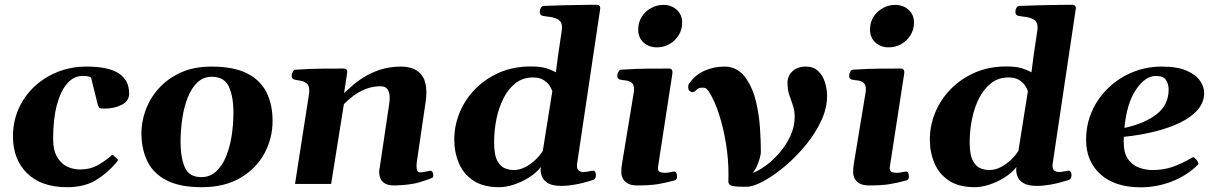

<svg xmlns="http://www.w3.org/2000/svg" viewBox="-20 -776 5127 810"><path d="M345.2 -495.1Q437.5 -495.1 481.2 -466.3Q524.9 -437.5 524.9 -381.3Q524.9 -350.1 493.9 -334Q462.9 -317.9 420.4 -317.9Q406.2 -317.9 400.9 -320.3Q395.5 -322.8 391.1 -339.8L364.3 -448.2Q360.8 -451.2 353.5 -453.4Q346.2 -455.6 327.6 -455.6Q291.5 -455.6 263.7 -424.1Q235.8 -392.6 220 -333.3Q204.1 -273.9 204.1 -190.4Q204.1 -143.1 220.5 -114.5Q236.8 -85.9 262.7 -73.5Q288.6 -61 317.4 -61Q359.4 -61 390.4 -78.1Q421.4 -95.2 446.3 -116.7Q448.7 -119.6 451.2 -121.8Q453.6 -124 457 -121.6L475.1 -105.5Q477.5 -103.5 477.5 -101.1Q477.5 -98.6 475.3 -96.4Q473.1 -94.2 472.2 -91.8Q433.6 -45.9 384.8 -16.1Q335.9 13.7 263.2 13.7Q154.3 13.7 94.5 -44.9Q34.7 -103.5 34.7 -200.7Q34.7 -263.2 58.3 -316.7Q82 -370.1 124.5 -410.2Q167 -450.2 223.4 -472.7Q279.8 -495.1 345.2 -495.1Z M576.7 -205.6Q575.2 -257.8 593.5 -309.1Q611.8 -360.4 649.2 -402.3Q686.5 -444.3 742.2 -469.7Q797.9 -495.1 871.6 -495.1Q965.3 -495.1 1022 -466.6Q1078.6 -438 1104.2 -386.5Q1129.9 -335 1129.9 -266.6Q1129.9 -191.9 1095.2 -128.2Q1060.5 -64.5 993.9 -25.4Q927.2 13.7 831.1 13.7Q741.2 13.7 685.8 -13.7Q630.4 -41 604.5 -90.3Q578.6 -139.6 576.7 -205.6ZM829.1 -28.8Q865.7 -28.8 891.6 -52.5Q917.5 -76.2 933.6 -115.5Q949.7 -154.8 957.3 -203.1Q964.8 -251.5 964.8 -300.8Q964.8 -368.2 945.6 -410.2Q926.3 -452.1 873.5 -452.1Q837.9 -452.1 812.7 -428.2Q787.6 -404.3 772 -364.5Q756.3 -324.7 749 -275.9Q741.7 -227.1 741.7 -177.7Q741.7 -112.3 759.5 -70.6Q777.3 -28.8 829.1 -28.8Z M1776.4 -351.1 1738.8 -95.2Q1737.3 -84.5 1737.3 -75.7Q1737.3 -61 1741 -54.9Q1744.6 -48.8 1751 -48.8Q1757.8 -48.8 1770 -50.8Q1782.2 -52.7 1791.5 -55.2Q1799.8 -57.6 1804 -51Q1808.1 -44.4 1808.1 -37.1Q1808.1 -28.3 1804.2 -26.4Q1784.7 -17.1 1747.1 -6.3Q1709.5 4.4 1649.9 6.3Q1619.6 7.3 1604.5 -1.7Q1589.4 -10.7 1584.5 -24.2Q1579.6 -37.6 1579.6 -49.3Q1579.6 -57.6 1580.8 -63.5Q1582 -69.3 1582 -69.3L1622.6 -342.3Q1623.5 -347.7 1623.8 -353Q1624 -358.4 1624 -363.3Q1624 -385.3 1615.2 -398.7Q1606.4 -412.1 1585.4 -412.1Q1551.8 -412.1 1522.5 -400.4Q1493.2 -388.7 1470 -371.1Q1446.8 -353.5 1430.7 -336.4L1377 0H1224.6L1283.7 -379.9Q1284.7 -383.8 1284.7 -387.2Q1284.7 -390.6 1284.7 -393.6Q1284.7 -416.5 1272.9 -425Q1261.2 -433.6 1245.8 -435.8Q1230.5 -438 1219.7 -440.9Q1214.8 -443.4 1212.4 -447.3Q1210 -451.2 1210.9 -460.4Q1211.9 -466.3 1215.8 -473.9Q1219.7 -481.4 1225.6 -481.9Q1293.9 -486.3 1348.6 -486.6Q1403.3 -486.8 1432.6 -486.8Q1436.5 -486.8 1441.4 -482.9Q1446.3 -479 1444.3 -467.3L1431.6 -383.3Q1443.4 -393.6 1463.6 -412.1Q1483.9 -430.7 1513.9 -449.7Q1543.9 -468.8 1583.7 -481.9Q1623.5 -495.1 1673.8 -495.1Q1701.7 -495.1 1725.6 -485.1Q1749.5 -475.1 1764.2 -451.2Q1778.8 -427.2 1778.8 -385.3Q1778.8 -377.4 1778.1 -368.9Q1777.3 -360.4 1776.4 -351.1Z M2085.9 13.7Q2018.6 13.7 1976.8 -14.2Q1935.1 -42 1915.8 -87.9Q1896.5 -133.8 1896.5 -187Q1896.5 -247.1 1919.7 -302.5Q1942.9 -357.9 1985.8 -401.4Q2028.8 -444.8 2087.6 -470.2Q2146.5 -495.6 2217.8 -495.6Q2260.3 -495.6 2283.7 -488.3Q2307.1 -481 2325.2 -471.2L2334 -539.1L2350.1 -648.9Q2351.1 -656.7 2351.1 -659.2Q2351.1 -684.1 2335 -693.4Q2318.8 -702.6 2298.8 -704.8Q2278.8 -707 2266.6 -710Q2257.3 -714.4 2257.3 -725.6Q2257.3 -735.4 2262 -742.9Q2266.6 -750.5 2272.5 -751Q2316.4 -752.9 2361.8 -753.9Q2407.2 -754.9 2444.3 -755.4Q2481.4 -755.9 2500 -755.9Q2502.4 -755.9 2505.1 -754.6Q2507.8 -753.4 2510 -750.2Q2512.2 -747.1 2512.2 -741.2Q2512.2 -740.2 2512.2 -739Q2512.2 -737.8 2511.7 -736.3L2414.6 -85.4Q2414.1 -82.5 2414.1 -76.7Q2414.1 -61 2422.4 -55.7Q2430.7 -50.3 2441.9 -50.3Q2452.6 -50.3 2463.9 -53Q2475.1 -55.7 2481.9 -55.7Q2488.8 -55.7 2491.5 -49.8Q2494.1 -43.9 2494.1 -37.1Q2494.1 -31.7 2491.5 -25.4Q2488.8 -19 2481.9 -16.6Q2438.5 -2.9 2405.8 2.7Q2373 8.3 2349.1 8.3Q2311 8.3 2292 -3.2Q2272.9 -14.6 2266.8 -30.3Q2260.7 -45.9 2260.7 -59.1Q2260.7 -64.5 2261.7 -71.3Q2242.2 -46.4 2211.4 -27.1Q2180.7 -7.8 2147.5 2.9Q2114.3 13.7 2085.9 13.7ZM2146 -58.6Q2171.9 -58.6 2195.8 -71Q2219.7 -83.5 2239.3 -102.3Q2258.8 -121.1 2270 -139.6L2310.1 -391.6Q2306.6 -402.3 2297.6 -415.8Q2288.6 -429.2 2272 -439.2Q2255.4 -449.2 2228 -449.2Q2186 -449.2 2155.3 -425.3Q2124.5 -401.4 2104.2 -361.6Q2084 -321.8 2074.2 -273.4Q2064.5 -225.1 2064.5 -175.8Q2064.5 -121.6 2078.6 -96.7Q2092.8 -71.8 2112.1 -65.2Q2131.3 -58.6 2146 -58.6Z M2668.9 6.3Q2640.6 6.3 2626 -3.4Q2611.3 -13.2 2606.2 -25.6Q2601.1 -38.1 2601.1 -46.9Q2601.1 -67.9 2604 -84.5L2653.3 -383.3Q2654.3 -387.7 2654.5 -391.4Q2654.8 -395 2654.8 -398.4Q2654.8 -420.4 2643.8 -428Q2632.8 -435.5 2618.4 -436.8Q2604 -438 2593.3 -440.9Q2588.4 -443.4 2585.9 -447.3Q2583.5 -451.2 2584.5 -460.4Q2585.4 -466.3 2589.4 -473.9Q2593.3 -481.4 2599.1 -481.9Q2667.5 -486.3 2721.7 -486.6Q2775.9 -486.8 2805.2 -486.8Q2809.1 -486.8 2813.2 -482.9Q2817.4 -479 2816.9 -467.3L2755.4 -68.4Q2755.4 -53.2 2764.9 -50Q2774.4 -46.9 2785.6 -46.9Q2796.4 -46.9 2807.9 -49.6Q2819.3 -52.2 2825.2 -52.2Q2832 -52.2 2834.2 -44.2Q2836.4 -36.1 2836.4 -29.3Q2836.4 -18.1 2824.7 -14.6Q2785.6 -3.9 2753.2 1.2Q2720.7 6.3 2668.9 6.3ZM2751.5 -576.2Q2717.3 -576.2 2694.8 -596.9Q2672.4 -617.7 2672.4 -651.4Q2672.4 -681.6 2687.3 -705.1Q2702.1 -728.5 2726.6 -741.9Q2751 -755.4 2778.3 -755.4Q2812.5 -755.4 2835.2 -734.6Q2857.9 -713.9 2857.9 -680.2Q2857.9 -650.9 2843 -627.2Q2828.1 -603.5 2804 -589.8Q2779.8 -576.2 2751.5 -576.2Z M3110.4 11.7Q3077.1 11.7 3064.9 6.8Q3052.7 2 3052.7 -10.7Q3052.7 -13.7 3053 -18.3Q3053.2 -22.9 3053.2 -29.5Q3053.2 -36.1 3053.2 -44.4Q3053.2 -105.5 3042.7 -170.4Q3032.2 -235.4 3013.7 -293.2Q2995.1 -351.1 2970.2 -390.1Q2965.8 -397 2960 -401.6Q2954.1 -406.2 2945.8 -406.2Q2938 -406.2 2931.4 -405Q2924.8 -403.8 2915 -394Q2908.2 -387.2 2900.9 -387.2Q2896 -387.2 2889.6 -392.3Q2883.3 -397.5 2883.3 -409.7Q2883.3 -416 2886.2 -421.9Q2912.6 -460.4 2952.4 -477.8Q2992.2 -495.1 3036.6 -495.1Q3095.2 -495.1 3130.4 -440.9Q3156.7 -400.9 3169.4 -347.4Q3182.1 -293.9 3186 -238.3Q3189.9 -182.6 3189.9 -135.7Q3189.9 -120.6 3179.9 -92Q3169.9 -63.5 3155.8 -46.4Q3181.2 -55.7 3211.4 -77.9Q3241.7 -100.1 3269.3 -132.3Q3296.9 -164.6 3314.7 -203.1Q3332.5 -241.7 3332.5 -283.2Q3332.5 -310.1 3325 -331.5Q3317.4 -353 3309.8 -375.5Q3302.2 -397.9 3302.2 -426.8Q3302.2 -455.6 3323.2 -475.3Q3344.2 -495.1 3380.4 -495.1Q3412.1 -495.1 3431.6 -476.3Q3451.2 -457.5 3460.2 -429.2Q3469.2 -400.9 3469.2 -371.6Q3469.2 -319.8 3445.1 -267.6Q3420.9 -215.3 3382.1 -167.5Q3343.3 -119.6 3298.8 -81.1Q3254.4 -42.5 3212.4 -18.1Q3170.4 6.3 3141.1 11.2Q3139.2 11.7 3135.3 11.7Q3131.3 11.7 3110.4 11.7Z M3647 6.3Q3618.7 6.3 3604 -3.4Q3589.4 -13.2 3584.2 -25.6Q3579.1 -38.1 3579.1 -46.9Q3579.1 -67.9 3582 -84.5L3631.3 -383.3Q3632.3 -387.7 3632.6 -391.4Q3632.8 -395 3632.8 -398.4Q3632.8 -420.4 3621.8 -428Q3610.8 -435.5 3596.4 -436.8Q3582 -438 3571.3 -440.9Q3566.4 -443.4 3564 -447.3Q3561.5 -451.2 3562.5 -460.4Q3563.5 -466.3 3567.4 -473.9Q3571.3 -481.4 3577.1 -481.9Q3645.5 -486.3 3699.7 -486.6Q3753.9 -486.8 3783.2 -486.8Q3787.1 -486.8 3791.3 -482.9Q3795.4 -479 3794.9 -467.3L3733.4 -68.4Q3733.4 -53.2 3742.9 -50Q3752.4 -46.9 3763.7 -46.9Q3774.4 -46.9 3785.9 -49.6Q3797.4 -52.2 3803.2 -52.2Q3810.1 -52.2 3812.3 -44.2Q3814.5 -36.1 3814.5 -29.3Q3814.5 -18.1 3802.7 -14.6Q3763.7 -3.9 3731.2 1.2Q3698.7 6.3 3647 6.3ZM3729.5 -576.2Q3695.3 -576.2 3672.9 -596.9Q3650.4 -617.7 3650.4 -651.4Q3650.4 -681.6 3665.3 -705.1Q3680.2 -728.5 3704.6 -741.9Q3729 -755.4 3756.3 -755.4Q3790.5 -755.4 3813.2 -734.6Q3835.9 -713.9 3835.9 -680.2Q3835.9 -650.9 3821 -627.2Q3806.2 -603.5 3782 -589.8Q3757.8 -576.2 3729.5 -576.2Z M4092.3 13.7Q4024.9 13.7 3983.2 -14.2Q3941.4 -42 3922.1 -87.9Q3902.8 -133.8 3902.8 -187Q3902.8 -247.1 3926 -302.5Q3949.2 -357.9 3992.2 -401.4Q4035.2 -444.8 4094 -470.2Q4152.8 -495.6 4224.1 -495.6Q4266.6 -495.6 4290 -488.3Q4313.5 -481 4331.5 -471.2L4340.3 -539.1L4356.4 -648.9Q4357.4 -656.7 4357.4 -659.2Q4357.4 -684.1 4341.3 -693.4Q4325.2 -702.6 4305.2 -704.8Q4285.2 -707 4272.9 -710Q4263.7 -714.4 4263.7 -725.6Q4263.7 -735.4 4268.3 -742.9Q4272.9 -750.5 4278.8 -751Q4322.8 -752.9 4368.2 -753.9Q4413.6 -754.9 4450.7 -755.4Q4487.8 -755.9 4506.3 -755.9Q4508.8 -755.9 4511.5 -754.6Q4514.2 -753.4 4516.4 -750.2Q4518.6 -747.1 4518.6 -741.2Q4518.6 -740.2 4518.6 -739Q4518.6 -737.8 4518.1 -736.3L4420.9 -85.4Q4420.4 -82.5 4420.4 -76.7Q4420.4 -61 4428.7 -55.7Q4437 -50.3 4448.2 -50.3Q4459 -50.3 4470.2 -53Q4481.4 -55.7 4488.3 -55.7Q4495.1 -55.7 4497.8 -49.8Q4500.5 -43.9 4500.5 -37.1Q4500.5 -31.7 4497.8 -25.4Q4495.1 -19 4488.3 -16.6Q4444.8 -2.9 4412.1 2.7Q4379.4 8.3 4355.5 8.3Q4317.4 8.3 4298.3 -3.2Q4279.3 -14.6 4273.2 -30.3Q4267.1 -45.9 4267.1 -59.1Q4267.1 -64.5 4268.1 -71.3Q4248.5 -46.4 4217.8 -27.1Q4187 -7.8 4153.8 2.9Q4120.6 13.7 4092.3 13.7ZM4152.3 -58.6Q4178.2 -58.6 4202.1 -71Q4226.1 -83.5 4245.6 -102.3Q4265.1 -121.1 4276.4 -139.6L4316.4 -391.6Q4313 -402.3 4304 -415.8Q4294.9 -429.2 4278.3 -439.2Q4261.7 -449.2 4234.4 -449.2Q4192.4 -449.2 4161.6 -425.3Q4130.9 -401.4 4110.6 -361.6Q4090.3 -321.8 4080.6 -273.4Q4070.8 -225.1 4070.8 -175.8Q4070.8 -121.6 4085 -96.7Q4099.1 -71.8 4118.4 -65.2Q4137.7 -58.6 4152.3 -58.6Z M5060.1 -385.3Q5060.1 -344.2 5032.7 -312.7Q5005.4 -281.2 4957.8 -258.3Q4910.2 -235.4 4849.4 -220.5Q4788.6 -205.6 4721.2 -198.7Q4720.7 -193.4 4720.7 -187.5Q4720.7 -181.6 4720.7 -175.8Q4720.7 -130.4 4739 -104.7Q4757.3 -79.1 4785.4 -68.8Q4813.5 -58.6 4842.3 -58.6Q4888.2 -58.6 4926.8 -72Q4965.3 -85.4 5006.8 -109.9Q5008.8 -110.8 5010.5 -111.8Q5012.2 -112.8 5014.2 -112.8Q5018.1 -112.8 5026.6 -103Q5035.2 -93.3 5035.2 -87.4Q5035.2 -86.9 5035.4 -86.4Q5035.6 -85.9 5035.6 -85.4Q5035.6 -83.5 5034.7 -82.3Q5033.7 -81.1 5032.7 -80.1Q4985.8 -34.2 4922.6 -10Q4859.4 14.2 4792.5 14.2Q4683.6 14.2 4622.8 -40.5Q4562 -95.2 4562 -186Q4562 -252 4587.4 -308.1Q4612.8 -364.3 4657 -406.2Q4701.2 -448.2 4758.8 -471.7Q4816.4 -495.1 4880.9 -495.1Q4948.2 -495.1 4987.5 -477.3Q5026.9 -459.5 5043.5 -433.8Q5060.1 -408.2 5060.1 -385.3ZM4856.4 -455.6Q4811.5 -455.6 4772.5 -397.9Q4733.4 -340.3 4723.6 -236.3Q4809.1 -254.9 4859.6 -294.2Q4910.2 -333.5 4910.2 -398.4Q4910.2 -421.4 4898.9 -438.5Q4887.7 -455.6 4856.4 -455.6Z"/></svg>

Font: Gelasio
Style: Italic
Weight: 400
Italic angle: -8.5°
Designer: Eben Sorkin
Foundry: Eben Sorkin
Version: Version 1.008